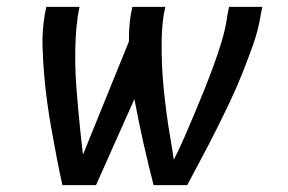

<svg xmlns="http://www.w3.org/2000/svg" viewBox="-20 -540 840 560"><path d="M526 0H428Q412 -62 398 -124.5Q384 -187 372 -251L260 0H162Q153 -40 145.5 -80Q138 -120 130.5 -161Q123 -202 117.5 -243Q112 -284 108.5 -325.5Q105 -367 104 -409Q103 -451 110 -494L115 -520H212L207 -494Q202 -459 200.5 -425Q199 -391 199.5 -357Q200 -323 202.5 -289.5Q205 -256 208 -222.5Q211 -189 214.5 -155.5Q218 -122 222 -89L356 -419Q356 -438 357 -456.5Q358 -475 361 -494L366 -520H462L457 -494Q452 -458 451.5 -422Q451 -386 452.5 -351Q454 -316 457.5 -281Q461 -246 465.5 -211.5Q470 -177 476 -142.5Q482 -108 487 -74Q504 -108 519 -142.5Q534 -177 548.5 -211.5Q563 -246 577 -281Q591 -316 604 -351.5Q617 -387 627.5 -422.5Q638 -458 643 -494L648 -520H745L740 -494Q733 -451 718 -409Q703 -367 686.5 -325.5Q670 -284 650.5 -243Q631 -202 610.5 -161Q590 -120 568.5 -80Q547 -40 526 0Z"/></svg>

Font: Iosevka Aile Medium
Style: Italic
Weight: 500
Italic angle: -9°
Designer: Belleve Invis
Foundry: Belleve Invis
Version: Version 31.1.0; ttfautohint (v1.8.4)